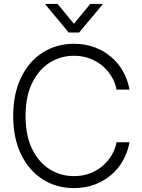

<svg xmlns="http://www.w3.org/2000/svg" viewBox="-20 -964 735 994"><path d="M362.8 9.8Q271.5 9.8 200.2 -36.1Q128.9 -82 88.6 -165.8Q48.3 -249.5 48.3 -363.3Q48.3 -477.5 88.6 -561.5Q128.9 -645.5 200.2 -691.4Q271.5 -737.3 362.8 -737.3Q420.9 -737.3 469.5 -719.2Q518.1 -701.2 555.7 -668.9Q593.3 -636.7 617.4 -593.5Q641.6 -550.3 650.4 -500H583.5Q576.2 -537.6 556.6 -569.3Q537.1 -601.1 508.1 -625Q479 -648.9 442.4 -662.1Q405.8 -675.3 362.8 -675.3Q293.9 -675.3 237.1 -639.4Q180.2 -603.5 146.2 -533.9Q112.3 -464.4 112.3 -363.3Q112.3 -262.2 146.2 -192.9Q180.2 -123.5 237.1 -87.9Q293.9 -52.2 362.8 -52.2Q405.8 -52.2 442.4 -65.4Q479 -78.6 508.1 -102.5Q537.1 -126.5 556.6 -158.2Q576.2 -189.9 583.5 -227.5H650.4Q641.6 -177.2 617.4 -134Q593.3 -90.8 555.7 -58.6Q518.1 -26.4 469.5 -8.3Q420.9 9.8 362.8 9.8ZM277.8 -943.8 362.8 -840.8 447.3 -943.8H509.8V-939L389.2 -795.4H335.9L216.3 -939V-943.8Z"/></svg>

Font: Inter Tight Light
Style: Regular
Weight: 300
Designer: Rasmus Andersson
Foundry: rsms
Version: Version 3.004